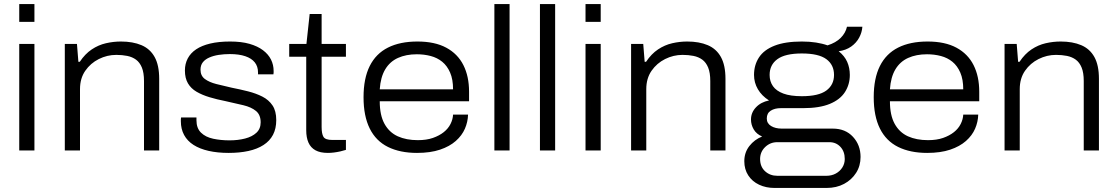

<svg xmlns="http://www.w3.org/2000/svg" viewBox="-20 -743 5515 948"><path d="M75 -635V-723H150V-635ZM75 0V-526H150V0Z M300 0V-526H360L367 -438H374Q400 -477 433 -499Q466 -521 503 -529.5Q540 -538 577 -538Q636 -538 678.5 -520Q721 -502 743.5 -461.5Q766 -421 766 -354V0H691V-343Q691 -384 680.5 -409.5Q670 -435 651.5 -448.5Q633 -462 608 -467Q583 -472 554 -472Q509 -472 468 -451.5Q427 -431 401 -393.5Q375 -356 375 -303V0Z M1109 12Q1054 12 1010 2Q966 -8 935.5 -27.5Q905 -47 889 -76.5Q873 -106 873 -144Q873 -149 873 -154Q873 -159 874 -163H950Q950 -159 950 -155.5Q950 -152 950 -149Q950 -110 972.5 -88Q995 -66 1032.5 -58Q1070 -50 1113 -50Q1155 -50 1190 -59Q1225 -68 1246 -87.5Q1267 -107 1267 -139Q1267 -176 1244 -195Q1221 -214 1181.5 -223.5Q1142 -233 1092 -244Q1051 -252 1014.5 -263Q978 -274 950.5 -290Q923 -306 908 -331.5Q893 -357 893 -395Q893 -428 907 -454.5Q921 -481 948.5 -499.5Q976 -518 1018 -528Q1060 -538 1116 -538Q1172 -538 1212 -526.5Q1252 -515 1278.5 -495Q1305 -475 1318 -449Q1331 -423 1331 -393Q1331 -389 1331 -385Q1331 -381 1330 -376H1254V-385Q1254 -415 1238 -435Q1222 -455 1191 -465.5Q1160 -476 1115 -476Q1086 -476 1060 -472Q1034 -468 1013.5 -459Q993 -450 981.5 -435.5Q970 -421 970 -399Q970 -369 991.5 -353Q1013 -337 1048.5 -328Q1084 -319 1124 -310Q1165 -302 1204.5 -292Q1244 -282 1275.5 -266Q1307 -250 1325.5 -222.5Q1344 -195 1344 -150Q1344 -108 1328 -77.5Q1312 -47 1281 -27Q1250 -7 1206.5 2.5Q1163 12 1109 12Z M1599 12Q1561 12 1537.5 -1Q1514 -14 1503 -39Q1492 -64 1492 -100V-463H1408V-526H1493L1509 -674H1568V-526H1688V-463H1568V-116Q1568 -83 1577 -67.5Q1586 -52 1621 -52H1688V-3Q1676 1 1660.5 4.5Q1645 8 1629 10Q1613 12 1599 12Z M2039 12Q1955 12 1895.5 -17.5Q1836 -47 1805.5 -108.5Q1775 -170 1775 -263Q1775 -356 1805.5 -417Q1836 -478 1895.5 -508Q1955 -538 2041 -538Q2127 -538 2183.5 -507.5Q2240 -477 2268 -421.5Q2296 -366 2296 -290V-243H1855Q1855 -174 1878.5 -131.5Q1902 -89 1944 -70Q1986 -51 2043 -51Q2086 -51 2117.5 -62Q2149 -73 2171 -90.5Q2193 -108 2204.5 -131Q2216 -154 2217 -177H2291Q2290 -141 2275.5 -107.5Q2261 -74 2230.5 -47Q2200 -20 2152.5 -4Q2105 12 2039 12ZM1855 -302H2217Q2217 -351 2202.5 -384.5Q2188 -418 2163.5 -438Q2139 -458 2106.5 -466.5Q2074 -475 2038 -475Q1985 -475 1945 -457Q1905 -439 1882 -400.5Q1859 -362 1855 -302Z M2421 0V-723H2496V0Z M2646 0V-723H2721V0Z M2871 -635V-723H2946V-635ZM2871 0V-526H2946V0Z M3096 0V-526H3156L3163 -438H3170Q3196 -477 3229 -499Q3262 -521 3299 -529.5Q3336 -538 3373 -538Q3432 -538 3474.5 -520Q3517 -502 3539.5 -461.5Q3562 -421 3562 -354V0H3487V-343Q3487 -384 3476.5 -409.5Q3466 -435 3447.5 -448.5Q3429 -462 3404 -467Q3379 -472 3350 -472Q3305 -472 3264 -451.5Q3223 -431 3197 -393.5Q3171 -356 3171 -303V0Z M3804 185Q3762 185 3728 169Q3694 153 3674.5 123Q3655 93 3655 53Q3655 10 3680 -22Q3705 -54 3743 -69Q3715 -81 3701.5 -104Q3688 -127 3688 -153Q3688 -187 3712.5 -213Q3737 -239 3777 -247Q3741 -270 3722 -302.5Q3703 -335 3703 -373Q3703 -422 3727.5 -459.5Q3752 -497 3804.5 -517.5Q3857 -538 3939 -538Q3977 -538 4009 -533Q4041 -528 4066 -519Q4107 -532 4131 -556Q4155 -580 4162 -611H4238Q4236 -583 4222 -557Q4208 -531 4182.5 -513Q4157 -495 4121 -490Q4150 -467 4163 -437.5Q4176 -408 4176 -373Q4176 -326 4152 -288.5Q4128 -251 4077 -230Q4026 -209 3945 -209H3835Q3805 -209 3785.5 -196.5Q3766 -184 3766 -158Q3766 -134 3787 -121Q3808 -108 3840 -108H4092Q4154 -108 4191.5 -67.5Q4229 -27 4229 32Q4229 76 4207 110.5Q4185 145 4147.5 165Q4110 185 4061 185ZM3818 125H4060Q4086 125 4106.5 114Q4127 103 4139 84Q4151 65 4151 42Q4151 5 4129.5 -18Q4108 -41 4075 -41H3818Q3783 -41 3758 -17Q3733 7 3733 42Q3733 80 3757.5 102.5Q3782 125 3818 125ZM3939 -268Q4022 -268 4060 -296Q4098 -324 4098 -373Q4098 -423 4060 -451Q4022 -479 3939 -479Q3857 -479 3818.5 -451Q3780 -423 3780 -373Q3780 -341 3796.5 -317.5Q3813 -294 3848 -281Q3883 -268 3939 -268Z M4558 12Q4474 12 4414.5 -17.5Q4355 -47 4324.5 -108.5Q4294 -170 4294 -263Q4294 -356 4324.5 -417Q4355 -478 4414.5 -508Q4474 -538 4560 -538Q4646 -538 4702.5 -507.5Q4759 -477 4787 -421.5Q4815 -366 4815 -290V-243H4374Q4374 -174 4397.5 -131.5Q4421 -89 4463 -70Q4505 -51 4562 -51Q4605 -51 4636.5 -62Q4668 -73 4690 -90.5Q4712 -108 4723.5 -131Q4735 -154 4736 -177H4810Q4809 -141 4794.5 -107.5Q4780 -74 4749.5 -47Q4719 -20 4671.5 -4Q4624 12 4558 12ZM4374 -302H4736Q4736 -351 4721.5 -384.5Q4707 -418 4682.5 -438Q4658 -458 4625.5 -466.5Q4593 -475 4557 -475Q4504 -475 4464 -457Q4424 -439 4401 -400.5Q4378 -362 4374 -302Z M4940 0V-526H5000L5007 -438H5014Q5040 -477 5073 -499Q5106 -521 5143 -529.5Q5180 -538 5217 -538Q5276 -538 5318.5 -520Q5361 -502 5383.5 -461.5Q5406 -421 5406 -354V0H5331V-343Q5331 -384 5320.5 -409.5Q5310 -435 5291.5 -448.5Q5273 -462 5248 -467Q5223 -472 5194 -472Q5149 -472 5108 -451.5Q5067 -431 5041 -393.5Q5015 -356 5015 -303V0Z"/></svg>

Font: Archivo SemiExpanded Light
Style: Regular
Weight: 300
Width: 6
Designer: Hector Gatti
Foundry: Omnibus-Type
Version: Version 2.001